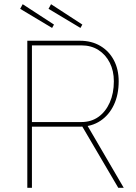

<svg xmlns="http://www.w3.org/2000/svg" viewBox="-20 -894 649 914"><path d="M110 0V-700H361Q416 -700 457.5 -675.5Q499 -651 522 -607.5Q545 -564 545 -507Q545 -443 522 -394.5Q499 -346 457.5 -318.5Q416 -291 361 -291H132V0ZM543 0 368 -298 391 -305 569 0ZM132 -313H367Q414 -313 448.5 -337.5Q483 -362 502.5 -406Q522 -450 522 -507Q522 -557 502.5 -595.5Q483 -634 448.5 -656Q414 -678 367 -678H132ZM363 -761 211 -852 223 -874 372 -777ZM88 -874 237 -777 228 -761 76 -852Z"/></svg>

Font: Mach Thin
Style: Regular
Weight: 250
Version: Version 1.002